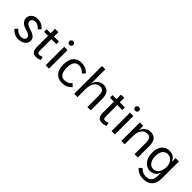

<svg xmlns="http://www.w3.org/2000/svg" viewBox="234 -2097 3665 3665"><g transform="rotate(45 2066.5 -265.0)"><path d="M112 -123Q138 -90 174.5 -70Q211 -50 256 -50Q300 -50 326 -69Q352 -88 352 -120Q352 -150 325 -173Q298 -196 237 -212Q153 -234 111 -275.5Q69 -317 69 -374Q69 -415 90.5 -448Q112 -481 151 -500.5Q190 -520 243 -520Q306 -520 355 -494Q404 -468 433 -430L380 -377Q355 -410 319.5 -430Q284 -450 247 -450Q210 -450 184.5 -430.5Q159 -411 159 -377Q159 -345 187.5 -319Q216 -293 287 -274Q360 -253 401 -218.5Q442 -184 442 -130Q442 -87 417 -53Q392 -19 349 0.5Q306 20 251 20Q187 20 137.5 -6.5Q88 -33 59 -70Z M836 -6Q798 11 775 15.5Q752 20 732 20Q665 20 636 -18Q607 -56 607 -132V-620H697V-141Q697 -86 706.5 -69.5Q716 -53 741 -53Q760 -53 781 -58.5Q802 -64 818 -73ZM500 -500H832V-430H500Z M973 -500H1063V0H973ZM966 -646Q966 -658 972 -669.5Q978 -681 990 -688.5Q1002 -696 1019 -696Q1045 -696 1058 -680.5Q1071 -665 1071 -646Q1071 -627 1058 -610.5Q1045 -594 1019 -594Q1002 -594 990 -602Q978 -610 972 -622Q966 -634 966 -646Z M1631 -70Q1600 -30 1547.5 -5Q1495 20 1426 20Q1318 20 1259 -51.5Q1200 -123 1200 -255Q1200 -380 1258.5 -450Q1317 -520 1425 -520Q1492 -520 1543 -495Q1594 -470 1625 -430L1572 -377Q1545 -412 1507.5 -431Q1470 -450 1428 -450Q1358 -450 1324 -402.5Q1290 -355 1290 -255Q1290 -153 1324 -101.5Q1358 -50 1426 -50Q1470 -50 1510.5 -69Q1551 -88 1578 -123Z M1743 -750H1833V0H1743ZM2100 -294Q2100 -379 2077.5 -414.5Q2055 -450 1999 -450Q1917 -450 1875 -386Q1833 -322 1833 -217L1826 -274L1825 -342Q1837 -397 1864.5 -436.5Q1892 -476 1932.5 -498Q1973 -520 2021 -520Q2107 -520 2148.5 -466Q2190 -412 2190 -304V0H2100Z M2614 -6Q2576 11 2553 15.5Q2530 20 2510 20Q2443 20 2414 -18Q2385 -56 2385 -132V-620H2475V-141Q2475 -86 2484.5 -69.5Q2494 -53 2519 -53Q2538 -53 2559 -58.5Q2580 -64 2596 -73ZM2278 -500H2610V-430H2278Z M2751 -500H2841V0H2751ZM2744 -646Q2744 -658 2750 -669.5Q2756 -681 2768 -688.5Q2780 -696 2797 -696Q2823 -696 2836 -680.5Q2849 -665 2849 -646Q2849 -627 2836 -610.5Q2823 -594 2797 -594Q2780 -594 2768 -602Q2756 -610 2750 -622Q2744 -634 2744 -646Z M3373 -294Q3373 -379 3350.5 -414.5Q3328 -450 3272 -450Q3190 -450 3148 -386Q3106 -322 3106 -217L3096 -274L3094 -342Q3106 -397 3134 -436.5Q3162 -476 3202.5 -498Q3243 -520 3292 -520Q3379 -520 3421 -466Q3463 -412 3463 -304V0H3373ZM3016 -500H3106V0H3016Z M3826 220Q3752 220 3698.5 195Q3645 170 3614 130L3667 77Q3694 112 3735 131Q3776 150 3831 150Q3871 150 3904.5 135.5Q3938 121 3958.5 81Q3979 41 3979 -36V-500H4069V-52Q4069 78 4008 149Q3947 220 3826 220ZM3808 20Q3741 20 3691.5 -16.5Q3642 -53 3615 -116Q3588 -179 3588 -259Q3588 -335 3613 -394Q3638 -453 3686 -486.5Q3734 -520 3803 -520Q3901 -520 3951.5 -450Q4002 -380 4002 -253Q4002 -171 3980 -109.5Q3958 -48 3915 -14Q3872 20 3808 20ZM3823 -50Q3870 -50 3905 -77.5Q3940 -105 3959.5 -151.5Q3979 -198 3979 -255Q3979 -312 3959 -356Q3939 -400 3903.5 -425Q3868 -450 3821 -450Q3754 -450 3716 -398.5Q3678 -347 3678 -257Q3678 -163 3718 -106.5Q3758 -50 3823 -50Z"/></g></svg>

Font: Moderustic
Style: Regular
Weight: 400
Designer: Tural Alisoy
Foundry: TAFT Foundry
Version: Version 2.120